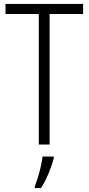

<svg xmlns="http://www.w3.org/2000/svg" viewBox="-20 -734 450 975"><path d="M232 0H177V-663H8V-714H402V-663H232ZM253 70Q244 105 226.5 147Q209 189 188 221H157V211Q164 194 172.5 166.5Q181 139 187.5 110Q194 81 196 61H253Z"/></svg>

Font: Noto Sans Myanmar UI Condensed Light
Style: Regular
Weight: 300
Width: 3
Designer: Monotype Design Team
Foundry: Monotype Imaging Inc.
Version: Version 2.103; ttfautohint (v1.8.4.7-5d5b)